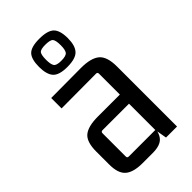

<svg xmlns="http://www.w3.org/2000/svg" viewBox="-223 -785 862 862"><g transform="rotate(-45 208.0 -354.5)"><path d="M207 7H142Q85 7 58.5 -15.5Q32 -38 32 -95V-177Q32 -238 59 -260.5Q86 -283 149 -283H298V-225H120Q110 -225 110 -215V-67Q110 -58 120 -58H288V-415Q288 -425 279 -425L59 -424V-490L249 -491Q312 -491 340 -467.5Q368 -444 368 -381V0H298L288 -58L294 -85Q294 -38 274.5 -15.5Q255 7 207 7ZM302 -627Q302 -580 282 -558.5Q262 -537 209 -537Q157 -537 138 -558.5Q119 -580 119 -627Q119 -676 138 -696Q157 -716 209 -716Q262 -716 282 -696Q302 -676 302 -627ZM164 -627Q164 -599 171.5 -587.5Q179 -576 209 -576Q241 -576 249 -587.5Q257 -599 257 -627Q257 -658 249 -668Q241 -678 209 -678Q179 -678 171.5 -668Q164 -658 164 -627Z"/></g></svg>

Font: Gemunu Libre ExtraLight
Style: Regular
Weight: 400
Version: Version 1.100